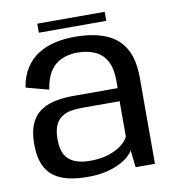

<svg xmlns="http://www.w3.org/2000/svg" viewBox="-78 -751 749 826"><g transform="rotate(-10 296.0 -338.5)"><path d="M240 5.5Q283.5 5.5 317.8 -2.2Q352 -10 377 -22.2Q402 -34.5 418 -48.5Q434 -62.5 440.5 -75L449 0H533.5V-377Q533.5 -457 504.8 -505.5Q476 -554 421 -576Q366 -598 287 -598Q240 -598 199 -588.2Q158 -578.5 125.8 -557.5Q93.5 -536.5 71.8 -502.5Q50 -468.5 42 -419.5L141 -393Q148.5 -442.5 168.2 -472.2Q188 -502 218.5 -515.5Q249 -529 287.5 -529Q332 -529 364.5 -514Q397 -499 414.5 -466.8Q432 -434.5 432 -382V-348.5H238.5Q192 -348.5 154.5 -340Q117 -331.5 90.8 -311.8Q64.5 -292 50.5 -258.2Q36.5 -224.5 36.5 -173.5Q36.5 -120.5 50.8 -85.8Q65 -51 92.2 -31Q119.5 -11 156.8 -2.8Q194 5.5 240 5.5ZM262 -61Q236.5 -61 214 -66.2Q191.5 -71.5 174.5 -84Q157.5 -96.5 148.2 -119Q139 -141.5 139 -177.5Q139 -212.5 148.5 -235Q158 -257.5 174.8 -269.8Q191.5 -282 214 -286.8Q236.5 -291.5 262 -291.5H430.5V-137Q422 -118.5 399.5 -101Q377 -83.5 342.2 -72.2Q307.5 -61 262 -61ZM139.5 -642H434V-681.5H139.5Z"/></g></svg>

Font: Anybody Thin
Style: Regular
Weight: 400
Version: Version 1.113;gftools[0.9.25]